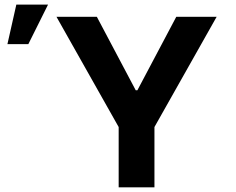

<svg xmlns="http://www.w3.org/2000/svg" viewBox="-20 -799 1008 819"><path d="M220.9 -727.3H393.1L558.9 -414.1H566.1L731.9 -727.3H904.1L638.8 -257.1V0H486.2V-257.1ZM11.7 -610.8 49.7 -779.5H185L100.9 -610.8Z"/></svg>

Font: Inter UI
Style: Bold
Weight: 700
Designer: Rasmus Andersson
Foundry: rsms
Version: 3.2;8d6f07862